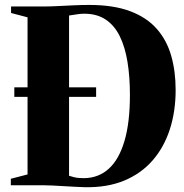

<svg xmlns="http://www.w3.org/2000/svg" viewBox="-20 -770 766 798"><path d="M331.5 8Q313 7.5 289.5 6.2Q266 5 241.8 3.5Q217.5 2 196.2 1Q175 0 160.5 0H25V-27L94.5 -45V-698L26 -716V-743H157.5Q188.5 -743 221.8 -744.8Q255 -746.5 288 -748Q321 -749.5 350.5 -749.5Q451.5 -749.5 520.8 -723.5Q590 -697.5 631.5 -650.2Q673 -603 691.5 -538.5Q710 -474 710 -396Q710 -307 685.8 -232.2Q661.5 -157.5 614 -103Q566.5 -48.5 495.8 -19.2Q425 10 331.5 8ZM330 -29.5Q390 -30.5 432.2 -68.8Q474.5 -107 497.2 -183.5Q520 -260 520 -375.5Q520 -450 510 -512Q500 -574 478 -619Q456 -664 419.5 -688.5Q383 -713 330.5 -713Q317 -713 304.5 -711.2Q292 -709.5 282.2 -707.8Q272.5 -706 267 -705.5V-39.5Q277 -36 287.8 -33.5Q298.5 -31 309 -30.2Q319.5 -29.5 330 -29.5ZM39.5 -367.5V-407H379.5V-367.5Z"/></svg>

Font: Merriweather 120pt ExtraBold
Style: Regular
Weight: 800
Version: Version 2.100